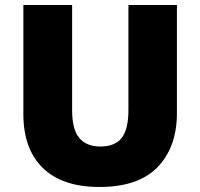

<svg xmlns="http://www.w3.org/2000/svg" viewBox="-20 -734 797 764"><path d="M684 -284Q684 -149 607.5 -69.5Q531 10 376 10Q228 10 150.5 -65.5Q73 -141 73 -280V-714H267V-295Q267 -219 295.5 -185Q324 -151 379 -151Q438 -151 464.5 -185.5Q491 -220 491 -296V-714H684Z"/></svg>

Font: Noto Sans Gurmukhi UI Black
Style: Regular
Weight: 900
Designer: Jelle Bosma - Monotype Design Team
Foundry: Monotype Imaging Inc.
Version: Version 2.004; ttfautohint (v1.8.4.7-5d5b)